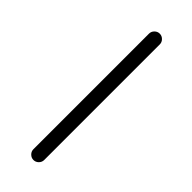

<svg xmlns="http://www.w3.org/2000/svg" viewBox="-243 -782 787 787"><g transform="rotate(45 150.5 -388.0)"><path d="M123 -52.7V-722.7Q123 -735.4 132.3 -744.6Q141.6 -753.9 154.3 -753.9Q167 -753.9 176.3 -744.6Q185.5 -735.4 185.5 -722.7V-52.7Q185.5 -40 176.3 -30.8Q167 -21.5 154.3 -21.5Q141.6 -21.5 132.3 -30.8Q123 -40 123 -52.7Z"/></g></svg>

Font: Gen Jyuu Gothic Light
Style: Regular
Weight: 200
Designer: [Source Han Sans]
Ryoko NISHIZUKA  (kana & ideographs); Paul D. Hunt (Latin, Greek & Cyrillic); Wenlong ZHANG  (bopomofo
Version: Version 1.002.20150607